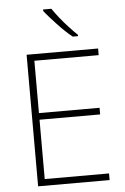

<svg xmlns="http://www.w3.org/2000/svg" viewBox="-62 -994 675 1038"><g transform="rotate(-5 275.5 -475.0)"><path d="M490 0H102V-714H490V-678H141V-394H470V-358H141V-36H490ZM257 -950Q271 -929 293.5 -900.5Q316 -872 341.5 -844.5Q367 -817 388 -797V-790H359Q339 -806 318.5 -825.5Q298 -845 278.5 -866Q259 -887 241.5 -906.5Q224 -926 212 -942V-950Z"/></g></svg>

Font: Noto Sans Hebrew ExtraLight
Style: Regular
Weight: 250
Designer: Monotype Design Team
Foundry: Monotype Imaging Inc.
Version: Version 2.003